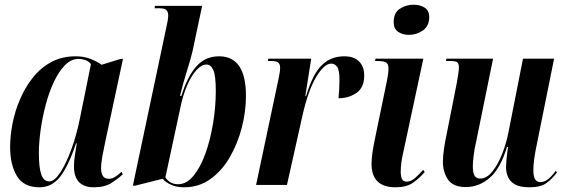

<svg xmlns="http://www.w3.org/2000/svg" viewBox="-20 -785 2405 815"><path d="M147 10Q81 10 52 -37.5Q23 -85 23 -161Q23 -207 33 -259.5Q43 -312 64.5 -362.5Q86 -413 118.5 -454.5Q151 -496 196.5 -521Q242 -546 301 -546Q337 -546 365.5 -534.5Q394 -523 411 -510L492 -535H502L428 -189Q426 -176 421 -154Q416 -132 412.5 -109.5Q409 -87 409 -71Q409 -26 442 -26Q456 -26 469 -34.5Q482 -43 496 -56L501 -45Q483 -28 454 -9Q425 10 379 10Q294 10 294 -79Q294 -103 298 -126Q302 -149 306 -177H303Q270 -79 235 -34.5Q200 10 147 10ZM189 -15Q211 -15 236 -53Q261 -91 283.5 -153Q306 -215 320 -286L366 -513Q355 -526 341 -530.5Q327 -535 313 -535Q282 -535 255.5 -508Q229 -481 208.5 -437Q188 -393 174 -340Q160 -287 152.5 -233.5Q145 -180 145 -136Q145 -72 155.5 -43.5Q166 -15 189 -15Z M762 10Q730 10 707.5 0Q685 -10 670 -26L554 3H544L685 -664Q689 -682 691.5 -695.5Q694 -709 694 -719Q694 -736 685.5 -743Q677 -750 655 -750H636L638 -760H838L798 -571Q791 -539 774.5 -487Q758 -435 744 -378H750Q774 -457 812 -501.5Q850 -546 910 -546Q1024 -546 1024 -378Q1024 -312 1006.5 -244Q989 -176 956 -118.5Q923 -61 874 -25.5Q825 10 762 10ZM736 -3Q772 -3 801.5 -39Q831 -75 852 -133.5Q873 -192 884.5 -262Q896 -332 896 -399Q896 -464 885.5 -487.5Q875 -511 857 -511Q835 -511 813.5 -487Q792 -463 775 -424Q758 -385 748 -339L682 -32Q701 -3 736 -3Z M1161 -444Q1164 -459 1166.5 -472Q1169 -485 1169 -498Q1169 -512 1161.5 -519Q1154 -526 1132 -526H1117L1119 -536H1301L1276 -377H1279Q1308 -472 1346.5 -509Q1385 -546 1441 -546Q1483 -546 1504.5 -524Q1526 -502 1526 -464Q1526 -413 1493 -390.5Q1460 -368 1417 -368Q1419 -392 1420 -410.5Q1421 -429 1421 -444Q1421 -488 1411 -501.5Q1401 -515 1386 -515Q1356 -515 1322 -458Q1288 -401 1264 -295L1198 0H1067Z M1715 -637Q1689 -637 1670 -650Q1651 -663 1651 -691Q1651 -731 1677.5 -748Q1704 -765 1736 -765Q1762 -765 1782 -753Q1802 -741 1802 -712Q1802 -675 1775.5 -656Q1749 -637 1715 -637ZM1659 10Q1557 10 1557 -90Q1557 -107 1560.5 -133.5Q1564 -160 1573 -203L1622 -440Q1625 -455 1627 -468.5Q1629 -482 1629 -495Q1629 -512 1620 -519Q1611 -526 1582 -526H1572L1574 -536H1777L1693 -144Q1686 -114 1683.5 -93.5Q1681 -73 1681 -56Q1681 -38 1686 -26Q1691 -14 1707 -14Q1724 -14 1742 -29.5Q1760 -45 1776 -64L1783 -55Q1760 -28 1732.5 -9Q1705 10 1659 10Z M2228 10Q2188 10 2166.5 -2Q2145 -14 2136.5 -33.5Q2128 -53 2128 -75Q2128 -86 2129.5 -103Q2131 -120 2133 -136.5Q2135 -153 2137 -161H2132Q2104 -69 2058.5 -30Q2013 9 1958 9Q1903 9 1881.5 -23Q1860 -55 1860 -99Q1860 -123 1865 -156Q1870 -189 1876 -216L1919 -433Q1928 -483 1928 -499Q1928 -513 1922 -519.5Q1916 -526 1892 -526H1873L1875 -536H2073L2001 -183Q1994 -154 1990.5 -124.5Q1987 -95 1987 -78Q1987 -50 1995 -38.5Q2003 -27 2018 -27Q2046 -27 2070 -57Q2094 -87 2112 -133Q2130 -179 2139 -227L2200 -536H2332L2255 -154Q2244 -99 2244 -62Q2244 -12 2273 -12Q2292 -12 2308.5 -26Q2325 -40 2339 -60L2344 -53Q2324 -26 2299.5 -8Q2275 10 2228 10Z"/></svg>

Font: Noto Serif Display ExtraCondensed
Style: Bold Italic
Weight: 700
Width: 2
Italic angle: -12°
Designer: Monotype Design Team
Foundry: Monotype Imaging Inc.
Version: Version 2.009